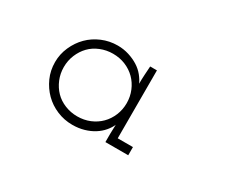

<svg xmlns="http://www.w3.org/2000/svg" viewBox="-58 -737 702 590"><g transform="rotate(30 292.5 -441.5)"><path d="M83 -442Q83 -470 94.5 -496Q106 -522 125 -541Q144 -560 170 -571Q196 -582 225 -582Q246 -582 265 -576Q284 -570 299 -560.5Q314 -551 324.5 -538Q335 -525 340 -513Q340 -529 341 -545Q342 -561 343 -576H367V-335H421V-306H340V-335Q340 -344 340.5 -352Q341 -360 341 -368Q336 -356 325.5 -343.5Q315 -331 300 -321.5Q285 -312 266 -306.5Q247 -301 225 -301Q196 -301 170 -312Q144 -323 125 -342Q106 -361 94.5 -386.5Q83 -412 83 -442ZM114 -442Q114 -419 122.5 -398.5Q131 -378 145.5 -363Q160 -348 181 -339.5Q202 -331 225 -331Q249 -331 269.5 -339.5Q290 -348 305 -363Q320 -378 328.5 -398.5Q337 -419 337 -442Q337 -465 328.5 -485.5Q320 -506 305 -521Q290 -536 269.5 -544.5Q249 -553 225 -553Q202 -553 181 -544.5Q160 -536 145.5 -521Q131 -506 122.5 -485.5Q114 -465 114 -442Z"/></g></svg>

Font: Josefin Slab
Style: Regular
Weight: 400
Designer: Santiago Orozco
Foundry: Typemade
Version: Version 1.000